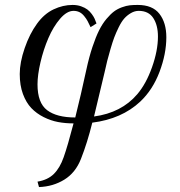

<svg xmlns="http://www.w3.org/2000/svg" viewBox="-20 -476 730 778"><path d="M60 -176Q60 -223 80 -281Q100 -339 130 -380Q159 -420 197 -438Q235 -456 274 -456Q293 -456 308.5 -450.5Q324 -445 334 -437.5Q344 -430 352 -419Q360 -408 363.5 -400Q367 -392 371 -381L347 -366Q340 -381 335 -390.5Q330 -400 321 -411Q312 -422 301.5 -427Q291 -432 278 -432Q251 -432 223.5 -400Q196 -368 176 -321.5Q156 -275 144 -223.5Q132 -172 132 -134Q132 -59 171 -29.5Q210 0 285 0Q308 -92 330 -194Q341 -245 354.5 -285.5Q368 -326 381.5 -353Q395 -380 411.5 -399.5Q428 -419 442 -429.5Q456 -440 474 -446.5Q492 -453 506 -454.5Q520 -456 538 -456Q598 -456 626 -420Q654 -384 654 -325Q654 -258 626.5 -185Q599 -112 548 -64Q473 6 354 21Q334 102 308 168Q286 224 240.5 252Q195 280 138 282L132 260Q174 253 198.5 228.5Q223 204 238 161Q254 116 278 24Q245 24 215.5 18.5Q186 13 157 -1.5Q128 -16 107 -38Q86 -60 73 -95Q60 -130 60 -176ZM361 -4Q472 -19 536 -94Q572 -136 596 -203.5Q620 -271 620 -328Q620 -374 601 -403Q582 -432 542 -432Q526 -432 510.5 -423Q495 -414 483.5 -401Q472 -388 461 -365.5Q450 -343 443 -324.5Q436 -306 427.5 -276.5Q419 -247 414.5 -229.5Q410 -212 404 -184Z"/></svg>

Font: Old Standard TT
Style: Italic
Weight: 400
Italic angle: -15.2°
Designer: Alexey Kryukov <alexios@thessalonica.org.ru>
Version: Version 2.2